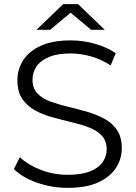

<svg xmlns="http://www.w3.org/2000/svg" viewBox="-20 -901 655 927"><path d="M307 6Q229 6 157.5 -19.5Q86 -45 47 -85L76 -142Q113 -106 175.5 -81.5Q238 -57 307 -57Q373 -57 414.5 -73.5Q456 -90 475.5 -118Q495 -146 495 -180Q495 -221 471.5 -246Q448 -271 410 -285.5Q372 -300 326 -311Q280 -322 234 -334.5Q188 -347 149.5 -368Q111 -389 87.5 -423.5Q64 -458 64 -514Q64 -566 91.5 -609.5Q119 -653 176 -679.5Q233 -706 322 -706Q381 -706 439 -689.5Q497 -673 539 -644L514 -585Q469 -615 418.5 -629Q368 -643 321 -643Q258 -643 217 -626Q176 -609 156.5 -580.5Q137 -552 137 -516Q137 -475 160.5 -450Q184 -425 222.5 -411Q261 -397 307 -386Q353 -375 398.5 -362Q444 -349 482.5 -328.5Q521 -308 544.5 -274Q568 -240 568 -185Q568 -134 540 -90.5Q512 -47 454.5 -20.5Q397 6 307 6ZM156 -757 285 -881H357L486 -757H420L293 -863H349L222 -757Z"/></svg>

Font: Montserrat Thin
Style: Regular
Weight: 400
Version: Version 9.000